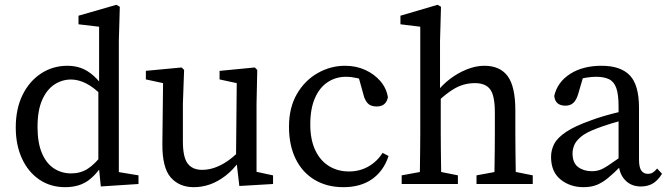

<svg xmlns="http://www.w3.org/2000/svg" viewBox="-20 -759 2757 792"><path d="M134.8 -235.2Q134.8 -169.9 153 -127.2Q171.2 -84.5 202.7 -64.1Q234.3 -43.7 273.7 -43.7Q311.6 -43.7 341.4 -62.5Q371.3 -81.3 404.7 -124.9L413.8 -98.5Q385.3 -45.9 346.8 -16.4Q308.2 13.1 248.8 13.1Q188 13.1 142.1 -18.3Q96.1 -49.6 70.6 -105.2Q45 -160.7 45 -233.2Q45 -309.6 72.7 -366.7Q100.5 -423.7 149.1 -455.7Q197.7 -487.7 258.4 -487.7Q288.2 -487.7 314.5 -478.3Q340.7 -468.9 366.1 -446.4Q391.5 -424 417.4 -384.6L407.4 -359Q365.2 -400.6 333.6 -415.8Q302.1 -431 272.9 -431Q236.3 -431 204.8 -410.6Q173.2 -390.1 154 -346.9Q134.8 -303.7 134.8 -235.2ZM451.2 -52.2 551.3 -35.7V0L395.8 10.1L385.7 -91.2V-386.4L388.8 -399.3V-648.8L303.8 -658.8V-694.2L460.1 -739.2L474.2 -731.1L470.2 -589.2V0Z M1106.3 0 967.3 8.2 953.6 -108.9 956.7 -431.2 978.3 -411.4 885.7 -431.4V-466.6L1030.9 -480.7L1041.2 -470.7L1038.2 -330.6V-29.7L1011.8 -55.9L1106.3 -35.6ZM734.4 -330.6V-176.3Q734.4 -110.4 754.1 -84.4Q773.8 -58.4 813.9 -58.4Q839.6 -58.4 864.8 -67.1Q890.1 -75.8 915.3 -92.4Q940.5 -109.1 964.9 -133.8H986.9V-81.9H935L969.9 -97.7Q942.1 -58.4 910.2 -34Q878.3 -9.5 845.7 1.8Q813 13.1 779.5 13.1Q719.3 13.1 684 -27.4Q648.8 -67.9 649.8 -166.9L652.8 -431.2L674.5 -411.4L581.7 -431.4V-466.8L729.1 -480.7L739.4 -470.7Z M1407.3 -442.3Q1365.1 -442.3 1331.5 -420Q1297.8 -397.7 1278.9 -353.8Q1259.9 -310 1259.9 -245.8Q1259.9 -183.1 1280.3 -139.8Q1300.6 -96.5 1336.8 -74.1Q1373 -51.7 1419.7 -51.7Q1463.3 -51.7 1499.2 -71.9Q1535.2 -92.2 1558.2 -128.5L1582.8 -115.4Q1562.3 -53.4 1514.9 -20.2Q1467.6 13.1 1396.6 13.1Q1328.6 13.1 1277.8 -17.3Q1226.9 -47.7 1199.5 -103.8Q1172.1 -159.8 1172.1 -236.2Q1172.1 -315.4 1204.9 -371.5Q1237.6 -427.6 1290.6 -457.6Q1343.6 -487.7 1403.5 -487.7Q1448.9 -487.7 1486.6 -470.5Q1524.3 -453.3 1549.3 -424.1Q1574.3 -394.9 1580.1 -357.7Q1572.6 -319.8 1533.8 -319.8Q1508.6 -319.8 1496.5 -333.3Q1484.4 -346.8 1479.5 -367.7L1455.4 -454.7L1502.9 -417.5Q1478 -431.3 1453.2 -436.8Q1428.5 -442.3 1407.3 -442.3Z M1977.7 -487.7Q2042.8 -487.7 2074.3 -444.7Q2105.8 -401.7 2105.8 -303.4V-210Q2105.8 -178 2106.3 -137.5Q2106.8 -97 2107.3 -60Q2107.8 -23 2108.8 0H2018.3Q2019.3 -23 2019.8 -60Q2020.3 -97 2020.8 -137.5Q2021.3 -178 2021.3 -210V-295.2Q2021.3 -364 2002.2 -390.1Q1983.2 -416.1 1939 -416.1Q1914.4 -416.1 1891.5 -409.5Q1868.7 -402.8 1844.9 -387.6Q1821.1 -372.4 1792.5 -346.5H1770.7V-393H1822.5L1777.9 -374.4Q1802.5 -407.5 1835.4 -432.7Q1868.3 -457.9 1905.5 -472.8Q1942.6 -487.7 1977.7 -487.7ZM2054.5 -55.7H2077.7L2177.6 -35.7V0H1945.6V-35.7ZM1769.1 -55.7 1868.8 -35.7V0H1636.9V-35.7L1745.9 -55.7ZM1713.6 -210V-648.8L1631.8 -658.8V-694.2L1785 -739.2L1799.1 -731.1L1795.1 -589.2V-378L1798.1 -365V-210Q1798.1 -179 1798.6 -138.5Q1799.1 -98 1799.6 -60.5Q1800.1 -23 1801.1 0H1710.6Q1711.6 -23 1712.1 -60.5Q1712.6 -98 1713.1 -138.5Q1713.6 -179 1713.6 -210Z M2253.1 -112Q2253.1 -140.5 2266.3 -165.7Q2279.5 -190.9 2315.4 -215Q2351.2 -239.1 2418.8 -262.9Q2439.8 -270.9 2466.4 -278.8Q2493 -286.8 2521.1 -293.8Q2549.2 -300.9 2574.1 -304.9V-268.6Q2540 -261.5 2501.6 -249.6Q2463.2 -237.7 2440.3 -228.6Q2396.5 -212.1 2375.8 -194.3Q2355 -176.5 2348.4 -159.4Q2341.7 -142.2 2341.7 -126.7Q2341.7 -86.9 2364.9 -69.8Q2388 -52.8 2421.5 -52.8Q2439.1 -52.8 2453.3 -57.7Q2467.5 -62.5 2487 -75.2Q2506.5 -87.9 2536.6 -109.3L2557.8 -125.1L2571.5 -104.5L2541.8 -74.5Q2512.1 -44.8 2488.8 -25.4Q2465.4 -5.9 2441.9 3.6Q2418.3 13.1 2387 13.1Q2331.8 13.1 2292.5 -18.5Q2253.1 -50.1 2253.1 -112ZM2531.6 -91.4V-320.7Q2531.6 -369.5 2522.2 -395.8Q2512.9 -422.2 2492.1 -432.3Q2471.3 -442.3 2438.3 -442.3Q2421.3 -442.3 2398.8 -438.8Q2376.4 -435.4 2348.1 -424.5L2389.8 -455.9L2364.9 -370.9Q2358.1 -347.3 2345.6 -335.2Q2333.1 -323.1 2312.6 -323.1Q2269.8 -323.1 2266.3 -363.7Q2279.7 -421 2332.1 -454.3Q2384.5 -487.7 2461.4 -487.7Q2539.5 -487.7 2577.7 -448.4Q2615.9 -409.1 2615.9 -313.8V-101.1Q2615.9 -68.2 2625.7 -55.1Q2635.4 -41.9 2652.1 -41.9Q2664.8 -41.9 2673.6 -47.8Q2682.5 -53.8 2690.6 -63.9L2710.9 -42.2Q2692.9 -13.4 2672 -1.6Q2651 10.2 2623.9 10.2Q2582.3 10.2 2557.2 -17.6Q2532 -45.5 2531.6 -91.4Z"/></svg>

Font: Adobe Variable Font Prototype
Style: Regular
Weight: 389
Designer: Frank Grießhammer
Foundry: Adobe
Version: Version 1.004;hotconv 1.0.113;makeotfexe 2.5.65598